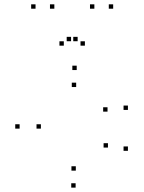

<svg xmlns="http://www.w3.org/2000/svg" viewBox="-20 -836 660 878"><path d="M326.7 -55.7V-75.7H306.7V-55.7ZM167 -247.8V-267.8H147V-247.8ZM328.3 -438V-458H308.3V-438ZM471.7 -325.5V-345.5H451.7V-325.5ZM565 -333.3V-353.3H545V-333.3ZM330.8 -515.7V-535.7H310.8V-515.7ZM69.7 -247.8V-267.8H49.7V-247.8ZM325.8 22V2H305.8V22ZM565 -146.3V-166.3H545V-146.3ZM473.7 -161.2V-181.2H453.7V-161.2ZM228.5 -796.2V-816.2H208.5V-796.2ZM335 -647.5V-667.5H315V-647.5ZM305 -647.5V-667.5H285V-647.5ZM411.5 -796.2V-816.2H391.5V-796.2ZM497.5 -796.2V-816.2H477.5V-796.2ZM368.2 -627.2V-647.2H348.2V-627.2ZM271.8 -627.2V-647.2H251.8V-627.2ZM142.5 -796.2V-816.2H122.5V-796.2Z"/></svg>

Font: Monaspace Neon Dots Var
Style: Regular
Weight: 400
Designer: Riley Cran and the Lettermatic Team
Version: Version 1.100 (Monaspace Neon Dots)